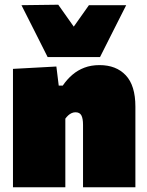

<svg xmlns="http://www.w3.org/2000/svg" viewBox="-20 -794 624 814"><path d="M35 0Q35 -52 35 -101Q35 -150 35 -213V-263Q35 -322.5 35 -381.2Q35 -440 35 -502L219 -512L229 -431H246Q264 -457.5 286.8 -477Q309.5 -496.5 338 -507.2Q366.5 -518 402 -518Q472.5 -518 513.2 -474.8Q554 -431.5 554 -342Q554 -308.5 554 -276.5Q554 -244.5 554 -213Q554 -150 554 -101Q554 -52 554 0H332Q332 -52 332 -99.5Q332 -147 332 -200V-265Q332 -291.5 325 -304.8Q318 -318 300 -318Q291.5 -318 283.8 -314.5Q276 -311 269.2 -304.8Q262.5 -298.5 257 -291V-200Q257 -147 257 -99.5Q257 -52 257 0ZM182 -552Q153.5 -608.5 126 -663.2Q98.5 -718 71 -772L227 -774Q249 -743 271.2 -711.5Q293.5 -680 316.5 -647.5H269Q291.5 -679.5 313.5 -710.5Q335.5 -741.5 357 -772H515Q487.5 -718 460 -663.2Q432.5 -608.5 404 -552Z"/></svg>

Font: Commissioner Thin Black
Style: Regular
Weight: 900
Version: Version 1.000